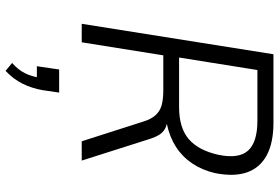

<svg xmlns="http://www.w3.org/2000/svg" viewBox="-180 -566 1025 706"><g transform="rotate(90 333.0 -212.5)"><path d="M67 0 179 -705H431Q504 -705 550 -680.5Q596 -656 613 -608.5Q630 -561 616 -490Q605 -443 580.5 -406.5Q556 -370 519.5 -346.5Q483 -323 435 -313L438 -312L445 -310Q461 -304 472 -289.5Q483 -275 493 -242L570 0H499L427 -225Q418 -255 403 -271.5Q388 -288 366 -294Q344 -300 310 -300H183L135 0ZM191 -358H373Q450 -358 491.5 -394Q533 -430 549 -504Q564 -578 533 -612Q502 -646 423 -646H237ZM240 280 211 256Q236 234 248.5 209Q261 184 265 155L272 165H223L235 83H320L311 144Q304 184 287 218Q270 252 240 280Z"/></g></svg>

Font: Nunito Sans 7pt SemiCondensed Light
Style: Italic
Weight: 300
Width: 4
Italic angle: -9°
Designer: Vernon Adams
Foundry: Vernon Adams
Version: Version 3.101;gftools[0.9.27]